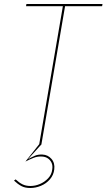

<svg xmlns="http://www.w3.org/2000/svg" viewBox="-20 -720 532 959"><path d="M188 0 120 75Q138 65 154 58Q170 51 192 52Q219 53 237 73.5Q255 94 251 126Q248 154 229.5 175.5Q211 197 184.5 208Q158 219 131 219Q105 219 87 209.5Q69 200 50 182L58 176Q75 192 92 200.5Q109 209 132 209Q156 209 179.5 199Q203 189 220.5 170.5Q238 152 241 126Q244 107 237.5 93Q231 79 219 71Q207 63 191 62Q169 60 147.5 68.5Q126 77 107 87L176 0ZM112 -700H492L490 -689H305L187 0H176L294 -689H110Z"/></svg>

Font: Jost Thin
Style: Italic
Weight: 200
Italic angle: -5°
Version: Version 3.710